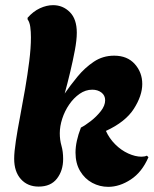

<svg xmlns="http://www.w3.org/2000/svg" viewBox="-20 -720 596 745"><path d="M400 5Q367 5 338 -10.5Q309 -26 291 -56Q273 -86 273 -128Q273 -171 294 -225Q310 -233 332 -250Q354 -267 371 -288.5Q388 -310 388 -331Q388 -350 373.5 -361Q359 -372 338 -372Q312 -372 289 -356Q266 -340 248.5 -314.5Q231 -289 221.5 -259.5Q212 -230 212 -203Q212 -177 218.5 -154.5Q225 -132 225 -103Q225 -58 201 -27Q177 4 130 4Q87 4 61 -25Q35 -54 35 -104Q35 -130 41.5 -173Q48 -216 58 -268Q68 -320 77.5 -375.5Q87 -431 93.5 -482.5Q100 -534 100 -575Q100 -597 97.5 -615.5Q95 -634 87 -645V-651Q109 -676 135 -688Q161 -700 186 -700Q224 -700 251 -673Q278 -646 278 -593Q278 -565 270.5 -525Q263 -485 252.5 -441Q242 -397 231 -357Q253 -389 281 -423Q309 -457 344 -480.5Q379 -504 423 -504Q474 -504 503 -471.5Q532 -439 532 -394Q532 -349 499.5 -298Q467 -247 391 -212Q404 -183 427 -160Q450 -137 477.5 -124.5Q505 -112 529 -112Q541 -112 550 -116L556 -110Q531 -52 487.5 -23.5Q444 5 400 5Z"/></svg>

Font: Agbalumo
Style: Regular
Weight: 400
Designer: Raphael Alegbeleye
Foundry: Sorkin Type Co.
Version: Version 1.000; ttfautohint (v1.8.4)